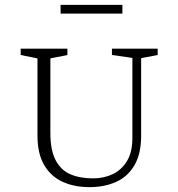

<svg xmlns="http://www.w3.org/2000/svg" viewBox="-20 -760 733 789"><path d="M348 9Q286 9 238 -12.5Q190 -34 162 -81Q134 -128 134 -202V-520L65 -534V-560H257V-534L187 -520V-214Q187 -143 208.5 -102Q230 -61 269 -44Q308 -27 362 -27Q407 -27 443.5 -44.5Q480 -62 502 -98.5Q524 -135 524 -192V-522L440 -534V-560H628V-534L560 -521V-202Q560 -128 532.5 -81Q505 -34 457 -12.5Q409 9 348 9ZM229 -704V-740H483V-704Z"/></svg>

Font: Spectral SC ExtraLight
Style: Regular
Weight: 275
Designer: Jean-Baptiste Levee
Foundry: Production Type
Version: Version 2.001